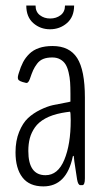

<svg xmlns="http://www.w3.org/2000/svg" viewBox="-20 -662 367 688"><path d="M159.2 -557.1Q124.5 -557.1 99.4 -579.1Q74.2 -601.1 74.2 -642.1H107.4Q107.4 -619.6 122.8 -607.7Q138.2 -595.7 159.7 -595.7Q181.6 -595.7 197.3 -607.7Q212.9 -619.6 212.9 -642.1H245.6Q245.6 -601.6 220 -579.3Q194.3 -557.1 159.2 -557.1ZM135.3 5.9Q85 5.9 60.3 -26.4Q35.6 -58.6 35.6 -116.2Q35.6 -157.7 48.6 -189.5Q61.5 -221.2 80.3 -238.8Q99.1 -256.3 124.3 -268.6Q149.4 -280.8 169.4 -285.2Q189.5 -289.6 209 -293Q228.5 -296.4 232.4 -297.9V-326.2Q232.4 -350.1 231.2 -367.7Q230 -385.3 225.8 -402.8Q221.7 -420.4 214.8 -431.4Q208 -442.4 196 -449.2Q184.1 -456.1 167.5 -456.1Q148.4 -456.1 135.3 -450.9Q122.1 -445.8 113 -433.8Q104 -421.9 98.9 -410.6Q93.8 -399.4 86.9 -378.9Q81.1 -362.3 72.3 -365.2Q46.9 -370.6 44.9 -378.4Q42 -384.3 47.4 -400.4Q54.2 -422.9 62.7 -439.2Q71.3 -455.6 85.2 -469.2Q99.1 -482.9 119.9 -490Q140.6 -497.1 168.5 -497.1Q229 -497.1 256.6 -453.9Q284.2 -410.6 284.2 -312.5V-22.9Q284.2 1.5 274.9 1.5H268.1Q259.8 1.5 256.3 -18.6Q255.9 -22.9 250.5 -56.6Q245.1 -90.3 244.6 -100.6Q244.6 -101.6 244.1 -102.5Q241.7 -105.5 240.7 -100.6Q218.3 5.9 135.3 5.9ZM143.1 -34.2Q187.5 -34.2 210.4 -89.4Q233.4 -144.5 233.4 -231Q233.4 -261.7 230.5 -261.7Q230 -261.7 216.1 -259.8Q202.1 -257.8 201.2 -257.3Q166 -250.5 142.1 -237.3Q118.2 -224.1 105.2 -205.6Q92.3 -187 86.9 -166.7Q81.5 -146.5 81.5 -121.1Q81.5 -34.2 143.1 -34.2Z"/></svg>

Font: BenchNine Light
Style: Regular
Weight: 300
Version: Version 1 ; ttfautohint (v0.92.18-e454-dirty) -l 8 -r 50 -G 